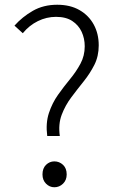

<svg xmlns="http://www.w3.org/2000/svg" viewBox="-20 -776 491 809"><path d="M179 -203Q172 -257 186 -299.5Q200 -342 224.5 -376.5Q249 -411 275 -442.5Q301 -474 319 -507.5Q337 -541 337 -581Q337 -614 324 -642Q311 -670 284.5 -687.5Q258 -705 216 -705Q176 -705 139.5 -687Q103 -669 76 -636L41 -668Q74 -705 118.5 -730.5Q163 -756 221 -756Q276 -756 315 -733.5Q354 -711 375 -672.5Q396 -634 396 -585Q396 -539 377.5 -502.5Q359 -466 332.5 -433Q306 -400 280.5 -366Q255 -332 240 -292.5Q225 -253 232 -203ZM209 13Q189 13 174 -2Q159 -17 159 -41Q159 -67 174 -81.5Q189 -96 209 -96Q230 -96 245.5 -81.5Q261 -67 261 -41Q261 -17 245.5 -2Q230 13 209 13Z"/></svg>

Font: Noto Sans JP Thin Light
Style: Regular
Weight: 300
Version: Version 2.004-H2;hotconv 1.0.118;makeotfexe 2.5.65603